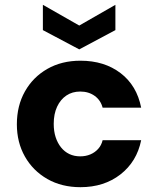

<svg xmlns="http://www.w3.org/2000/svg" viewBox="-20 -765 656 797"><path d="M314 12Q236 12 176.5 -22Q117 -56 83.5 -115Q50 -174 50 -249Q50 -326 83.5 -385.5Q117 -445 176.5 -479Q236 -513 314 -513Q413 -513 480.5 -461.5Q548 -410 566 -318H406Q398 -349 373 -367Q348 -385 313 -385Q280 -385 255.5 -368.5Q231 -352 217 -322Q203 -292 203 -251Q203 -220 211 -195.5Q219 -171 233.5 -153Q248 -135 268 -125.5Q288 -116 313 -116Q336 -116 355 -124Q374 -132 387.5 -147Q401 -162 406 -183H566Q548 -94 480 -41Q412 12 314 12ZM309 -560 158 -640V-745L309 -659L459 -745V-640Z"/></svg>

Font: DM Sans 17pt Black
Style: Regular
Weight: 900
Version: Version 4.004;gftools[0.9.30]